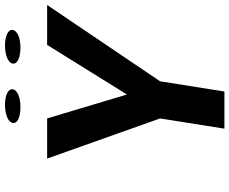

<svg xmlns="http://www.w3.org/2000/svg" viewBox="-95 -825 920 770"><g transform="rotate(-90 365.0 -440.0)"><path d="M114 -711 275 -258 234 0H383L424 -258L730 -711H570L371 -391L275 -711ZM257 -849C254 -829 282 -818 321 -818C359 -818 389 -830 392 -849C395 -867 368 -880 330 -880C292 -880 260 -868 257 -849ZM495 -849C492 -830 520 -818 559 -818C597 -818 627 -830 630 -849C633 -867 606 -880 568 -880C530 -880 498 -868 495 -849Z"/></g></svg>

Font: Aerodynamic
Style: Obl
Weight: 500
Designer: Google
Version: Version 2.000980; 2014